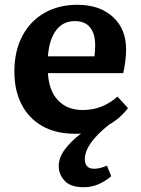

<svg xmlns="http://www.w3.org/2000/svg" viewBox="-20 -544 587 801"><path d="M329 237Q274 237 249.5 210Q225 183 225 150Q225 114 250 80Q275 46 318 13Q312 14 305.5 14Q299 14 293 14Q213 14 156.5 -18Q100 -50 70 -108.5Q40 -167 40 -245Q40 -332 73.5 -394.5Q107 -457 166 -490.5Q225 -524 303 -524Q395 -524 450.5 -474Q506 -424 506 -338Q506 -291 494 -239H180Q184 -165 222.5 -125Q261 -85 325 -85Q368 -85 404 -99.5Q440 -114 470 -141L514 -93Q481 -50 435 -24Q334 56 334 120Q334 160 373 160Q397 160 426 147L444 191Q424 209 394.5 223Q365 237 329 237ZM180 -309H374Q377 -330 377 -356Q377 -404 355.5 -430Q334 -456 293 -456Q242 -456 213.5 -417Q185 -378 180 -309Z"/></svg>

Font: Literata SemiBold
Style: Regular
Weight: 600
Designer: Latin by Veronika Burian and Jose Scaglione. Greek by Irene Vlachou. Cyrillic by Vera Evstafieva.
Foundry: TypeTogether
Version: Version 3.103; ttfautohint (v1.8.4.7-5d5b);gftools[0.9.29]